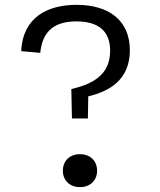

<svg xmlns="http://www.w3.org/2000/svg" viewBox="-20 -762 660 794"><path d="M310.5 12C350 12 381.5 -13.5 381.5 -56C381.5 -99.5 350 -124.5 310.5 -124.5C271.5 -124.5 240 -99.5 240 -56C240 -13.5 271.5 12 310.5 12ZM67.5 -550.5 146.5 -543.5C155.5 -636 208 -673.5 296 -673.5C382.5 -673.5 435.5 -637.5 435.5 -552C435.5 -453 365 -415 275 -393.5L277.5 -272H343.5L345 -363.5C431 -384 517 -431 517 -554C517 -678.5 429.5 -742 296.5 -742C177 -742 74.5 -691 67.5 -550.5Z"/></svg>

Font: Monaspace Neon Light
Style: Regular
Weight: 300
Designer: Riley Cran & the Lettermatic Team
Foundry: Lettermatic
Version: Version 1.200 (Monaspace Neon)